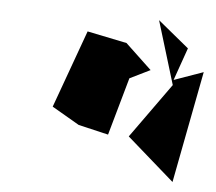

<svg xmlns="http://www.w3.org/2000/svg" viewBox="-39 -825 582 517"><g transform="rotate(5 251.5 -566.5)"><path d="M455 -713 371 -782 423 -611 317 -463 445 -351 503 -653 424 -625ZM289 -713 182 -735 106 -525 180 -482 261 -463 305 -619 360 -646Z"/></g></svg>

Font: Asimov Silicon
Style: Regular
Weight: 400
Designer: Google
Version: Version 2.000980; 2014